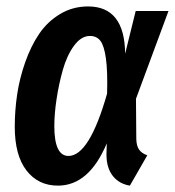

<svg xmlns="http://www.w3.org/2000/svg" viewBox="-20 -563 544 597"><path d="M253.9 -543Q367.7 -543 369.1 -396L401.9 -528.8H503.9L402.8 -255.9L403.8 -130.9Q404.3 -109.4 412.6 -97.7Q420.9 -85.9 438 -80.1L383.8 14.2Q350.6 8.8 331.1 -15.6Q311.5 -40 311 -81.1L312 -117.2Q256.8 14.2 160.2 14.2Q98.6 14.2 62.3 -33Q25.9 -80.1 25.9 -168.9Q25.9 -219.2 33.4 -269.8Q41 -320.3 58.6 -370.1Q76.2 -419.9 101.8 -457.8Q127.4 -495.6 166.7 -519.3Q206.1 -543 253.9 -543ZM259.8 -451.2Q232.4 -451.2 210.2 -420.9Q188 -390.6 175.3 -345.5Q162.6 -300.3 155.8 -254.4Q148.9 -208.5 148.9 -170.9Q148.9 -78.1 192.9 -78.1Q257.8 -78.1 313 -272Q314.9 -341.8 309.3 -381.6Q303.7 -421.4 292 -436.3Q280.3 -451.2 259.8 -451.2Z"/></svg>

Font: Fira Sans Compressed Medium
Style: Italic
Weight: 500
Width: 3
Italic angle: -8°
Designer: Carrois Corporate & Edenspiekermann AG
Foundry: Carrois Corporate GbR & Edenspiekermann AG
Version: Version 4.203;PS 004.203;hotconv 1.0.88;makeotf.lib2.5.64775